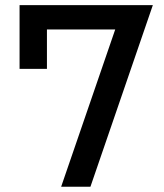

<svg xmlns="http://www.w3.org/2000/svg" viewBox="-20 -713 626 733"><path d="M213.4 0H325.2L563.5 -693.4H54.7V-450.2H159.2V-600.6H419.9Z"/></svg>

Font: Cascadia Mono NF
Style: Regular
Weight: 400
Monospace: yes
Designer: Aaron Bell
Foundry: Saja Typeworks
Version: Version 2404.023